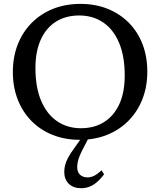

<svg xmlns="http://www.w3.org/2000/svg" viewBox="-20 -707 822 986"><path d="M393 -687Q469.5 -687 532.5 -661.8Q595.5 -636.5 641.2 -590.5Q687 -544.5 711.8 -480.5Q736.5 -416.5 736.5 -339Q736.5 -261.5 711.2 -197.5Q686 -133.5 639.8 -86.8Q593.5 -40 530 -14.5Q466.5 11 389.5 11Q313.5 11 250.2 -14.2Q187 -39.5 141.5 -85.8Q96 -132 71 -196Q46 -260 46 -337Q46 -414.5 71.2 -478.8Q96.5 -543 143 -589.8Q189.5 -636.5 253 -661.8Q316.5 -687 393 -687ZM395.5 -48.5Q465 -48.5 515.5 -80.8Q566 -113 593.2 -173.2Q620.5 -233.5 620.5 -319Q620.5 -418.5 591.5 -487.2Q562.5 -556 509.8 -591.8Q457 -627.5 387 -627.5Q317.5 -627.5 267 -595.5Q216.5 -563.5 189.2 -503Q162 -442.5 162 -357.5Q162 -258.5 191.2 -189.5Q220.5 -120.5 273.2 -84.5Q326 -48.5 395.5 -48.5ZM408 53.5Q396 76.5 389 94Q382 111.5 379.2 125.5Q376.5 139.5 376.5 152Q376.5 177 391.2 190.5Q406 204 429.5 204Q445.5 204 461.8 196.5Q478 189 501.5 167.5L514.5 188Q495 214 476.2 229.5Q457.5 245 438.2 252.2Q419 259.5 397 259.5Q356.5 259.5 333.2 236.8Q310 214 310 176Q310 159.5 314 142.2Q318 125 329.5 103.2Q341 81.5 363 51.5L416.5 -24H448.5Z"/></svg>

Font: Newsreader 16pt Medium
Style: Regular
Weight: 500
Designer: Hugues Gentile
Foundry: Production Type
Version: Version 1.003